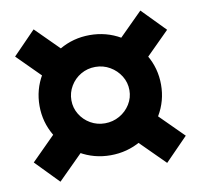

<svg xmlns="http://www.w3.org/2000/svg" viewBox="-75 -724 849 812"><g transform="rotate(-10 350.0 -318.0)"><path d="M88.8 -321.3Q88.8 -391.6 123.9 -450.9Q159 -510.2 218.8 -544.9Q278.5 -579.7 349.4 -579.7Q420.5 -579.7 480.4 -545Q540.3 -510.3 575.4 -450.9Q610.6 -391.5 610.6 -321.2Q610.6 -251.4 575.5 -192.1Q540.5 -132.9 480.5 -98.3Q420.4 -63.7 349.3 -63.7Q278.5 -63.7 218.8 -98.3Q159 -132.9 123.9 -192.2Q88.8 -251.5 88.8 -321.3ZM23.3 -90.1 133.4 -200.2 230.9 -100.6 120.3 9.6ZM23.3 -544.9 120.3 -644.6 230.9 -534.4 133.4 -434.8ZM468.1 -100.6 565.6 -200.2 676.1 -90.1 578.7 9.6ZM474.8 -321.2Q474.8 -354.3 457.6 -382.1Q440.3 -409.9 411.8 -426.4Q383.4 -443 349.4 -443Q315.4 -443 287.2 -426.6Q259 -410.2 242.3 -382Q225.6 -353.9 225.6 -321.2Q225.6 -288.6 242.3 -261.1Q259 -233.5 287.2 -217.2Q315.4 -200.9 349.3 -200.9Q383.2 -200.9 411.9 -217.2Q440.6 -233.5 457.7 -261.1Q474.8 -288.6 474.8 -321.2ZM468.1 -534.4 578.7 -644.6 676.1 -544.9 565.6 -434.8Z"/></g></svg>

Font: iiserrat Thin
Style: Regular
Weight: 100
Designer: Akira Ohta
Foundry: Akira Ohta
Version: Version 1.200;Glyphs 3.3.1 (3343)